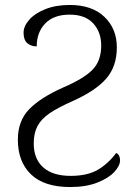

<svg xmlns="http://www.w3.org/2000/svg" viewBox="-20 -744 559 774"><path d="M52 -181Q52 -257 98 -304Q144 -351 234 -391Q318 -427 353 -463Q388 -499 388 -560Q388 -615 355.5 -650Q323 -685 261 -685Q196 -685 162 -649Q128 -613 128 -557Q105 -557 90 -570Q75 -583 75 -612Q75 -638 97.5 -664Q120 -690 162.5 -707Q205 -724 261 -724Q351 -724 401 -676Q451 -628 451 -553Q451 -477 409 -428Q367 -379 274 -337Q213 -310 179.5 -287Q146 -264 131 -235.5Q116 -207 116 -166Q116 -103 154.5 -69Q193 -35 265 -35Q333 -35 375 -60Q417 -85 448 -127Q455 -125 459.5 -117Q464 -109 464 -98Q464 -76 441 -51Q418 -26 372.5 -8Q327 10 263 10Q158 10 105 -41Q52 -92 52 -181Z"/></svg>

Font: Noto Serif Light
Style: Regular
Weight: 300
Designer: Monotype Design Team
Foundry: Monotype Imaging Inc.
Version: Version 1.001